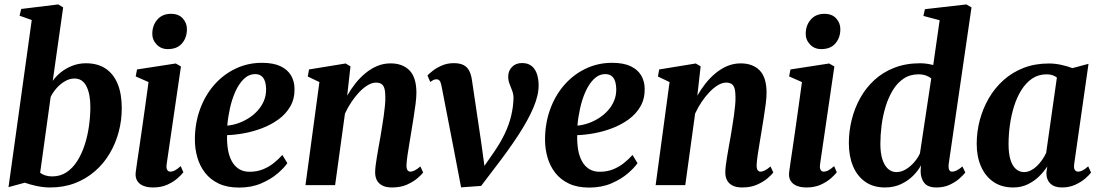

<svg xmlns="http://www.w3.org/2000/svg" viewBox="-20 -837 4974 868"><path d="M218.5 -471.5Q233.5 -493 256.2 -511Q279 -529 307.8 -540Q336.5 -551 368.5 -551Q421 -551 457 -527.2Q493 -503.5 511.8 -458Q530.5 -412.5 530.5 -347.5Q530.5 -292.5 516.5 -240.2Q502.5 -188 475.5 -142.5Q448.5 -97 409 -62.8Q369.5 -28.5 318.8 -9Q268 10.5 206.5 10.5Q177 10.5 145.5 3.8Q114 -3 92 -11L18.5 9L123.5 -746.5L68.5 -766L76 -796.5L243.5 -817L265.5 -803.5ZM161.5 -56Q171 -48.5 184.8 -44Q198.5 -39.5 216 -39.5Q252.5 -39.5 280.8 -58.2Q309 -77 329.2 -109Q349.5 -141 362.8 -181.8Q376 -222.5 382.2 -267Q388.5 -311.5 388.5 -354Q388.5 -411 371 -446.5Q353.5 -482 316.5 -482Q294.5 -482 273.2 -469.5Q252 -457 235.2 -437.8Q218.5 -418.5 209 -399Z M671.5 10.5Q646 10.5 627.5 2.8Q609 -5 600 -20.2Q591 -35.5 593.5 -58Q595.5 -74.5 600 -104.8Q604.5 -135 610.5 -175.2Q616.5 -215.5 623.2 -263Q630 -310.5 637.2 -362.2Q644.5 -414 651.5 -466L593.5 -491.5L599.5 -523L774.5 -550L798 -536.5L733.5 -95.5Q731 -77.5 735.8 -69.2Q740.5 -61 750 -61Q760 -61 770.5 -66.5Q781 -72 797 -86L809 -58Q801 -47.5 782.8 -31.2Q764.5 -15 736.8 -2.2Q709 10.5 671.5 10.5ZM738.5 -615Q707.5 -615 687.5 -636.5Q667.5 -658 668.5 -687Q669.5 -724 692 -749.2Q714.5 -774.5 753 -774.5Q788 -774.5 806.8 -753.2Q825.5 -732 825 -704.5Q825 -667 803 -641Q781 -615 738.5 -615Z M1279 -99.5Q1265 -78.5 1235 -52.8Q1205 -27 1161 -8Q1117 11 1060.5 11Q1007 11 969 -7Q931 -25 907 -56Q883 -87 872 -125.8Q861 -164.5 861 -205.5Q861 -278.5 883.8 -341.8Q906.5 -405 947.5 -452.2Q988.5 -499.5 1044 -526.2Q1099.5 -553 1164 -553Q1215.5 -553 1247.8 -537.8Q1280 -522.5 1295.5 -496.2Q1311 -470 1311.5 -437Q1312.5 -391 1292.5 -356.2Q1272.5 -321.5 1239 -297.2Q1205.5 -273 1165 -257.5Q1124.5 -242 1083 -234.5Q1041.5 -227 1006.5 -226Q1005.5 -191 1010.5 -161Q1015.5 -131 1027.8 -108.5Q1040 -86 1060 -73.2Q1080 -60.5 1108 -60.5Q1141.5 -60.5 1168.8 -71.5Q1196 -82.5 1217.8 -100Q1239.5 -117.5 1256.5 -136.5ZM1134.5 -502Q1105 -502 1082.5 -480.2Q1060 -458.5 1044.2 -423.2Q1028.5 -388 1019.5 -347.2Q1010.5 -306.5 1007.5 -269Q1030 -271 1054.8 -279.2Q1079.5 -287.5 1102.5 -301.8Q1125.5 -316 1143.8 -335.8Q1162 -355.5 1172.8 -380.5Q1183.5 -405.5 1183 -435Q1182 -469.5 1169.5 -485.8Q1157 -502 1134.5 -502Z M1549.5 -404.5Q1566 -433.5 1586.8 -459.8Q1607.5 -486 1632.5 -506.5Q1657.5 -527 1685.8 -538.8Q1714 -550.5 1745.5 -550.5Q1800 -550.5 1831.2 -518.8Q1862.5 -487 1862.5 -417.5Q1862.5 -397.5 1858.8 -367.8Q1855 -338 1849.8 -305.5Q1844.5 -273 1840 -245Q1836 -219 1831 -190.2Q1826 -161.5 1822.2 -135.2Q1818.5 -109 1817.5 -90.5Q1817.5 -73 1822.8 -67Q1828 -61 1835 -61Q1843.5 -61 1854.2 -66.2Q1865 -71.5 1880.5 -84.5L1893 -57Q1886 -47.5 1867.5 -31.5Q1849 -15.5 1820.2 -2.5Q1791.5 10.5 1752.5 10.5Q1724.5 10.5 1707.5 1.2Q1690.5 -8 1683 -23.8Q1675.5 -39.5 1676 -59.5Q1676 -71 1678.2 -89.2Q1680.5 -107.5 1684.2 -129.5Q1688 -151.5 1692 -174.8Q1696 -198 1700 -219.5Q1703.5 -241.5 1707.5 -265.5Q1711.5 -289.5 1714.8 -313.2Q1718 -337 1720.2 -358.8Q1722.5 -380.5 1722 -398.5Q1722 -423 1717.8 -437.2Q1713.5 -451.5 1704.2 -457.5Q1695 -463.5 1679.5 -463.5Q1662 -463.5 1642.8 -452Q1623.5 -440.5 1604.5 -420.8Q1585.5 -401 1568.8 -376Q1552 -351 1539.5 -323.5L1495 0H1361L1424 -466L1371.5 -491L1377 -523L1542.5 -550L1564.5 -537Z M1976 -448.5Q1973 -464.5 1967.8 -471.5Q1962.5 -478.5 1953.5 -478.5Q1945 -478.5 1938.5 -475Q1932 -471.5 1925 -466.5L1912.5 -496Q1920 -504 1936.8 -517.2Q1953.5 -530.5 1978 -541Q2002.5 -551.5 2031.5 -551.5Q2059 -551.5 2075.8 -542.8Q2092.5 -534 2101.2 -517Q2110 -500 2113.5 -475.5L2155.5 -193L2175.5 -47L2139.5 -43L2214 -150.5Q2243.5 -193.5 2262.5 -233.8Q2281.5 -274 2291 -313.8Q2300.5 -353.5 2301.5 -393Q2301.5 -411 2295.5 -426.8Q2289.5 -442.5 2283.5 -458Q2277.5 -473.5 2277.5 -490.5Q2277.5 -517 2294.8 -534.5Q2312 -552 2340 -552Q2368 -552 2384.5 -537.8Q2401 -523.5 2408 -500.5Q2415 -477.5 2415 -452Q2415.5 -407 2391.5 -350.5Q2367.5 -294 2323 -225.8Q2278.5 -157.5 2217 -78L2155 3.5L2064.5 10L2031.5 -162.5Z M2862 -99.5Q2848 -78.5 2818 -52.8Q2788 -27 2744 -8Q2700 11 2643.5 11Q2590 11 2552 -7Q2514 -25 2490 -56Q2466 -87 2455 -125.8Q2444 -164.5 2444 -205.5Q2444 -278.5 2466.8 -341.8Q2489.5 -405 2530.5 -452.2Q2571.5 -499.5 2627 -526.2Q2682.5 -553 2747 -553Q2798.5 -553 2830.8 -537.8Q2863 -522.5 2878.5 -496.2Q2894 -470 2894.5 -437Q2895.5 -391 2875.5 -356.2Q2855.5 -321.5 2822 -297.2Q2788.5 -273 2748 -257.5Q2707.5 -242 2666 -234.5Q2624.5 -227 2589.5 -226Q2588.5 -191 2593.5 -161Q2598.5 -131 2610.8 -108.5Q2623 -86 2643 -73.2Q2663 -60.5 2691 -60.5Q2724.5 -60.5 2751.8 -71.5Q2779 -82.5 2800.8 -100Q2822.5 -117.5 2839.5 -136.5ZM2717.5 -502Q2688 -502 2665.5 -480.2Q2643 -458.5 2627.2 -423.2Q2611.5 -388 2602.5 -347.2Q2593.5 -306.5 2590.5 -269Q2613 -271 2637.8 -279.2Q2662.5 -287.5 2685.5 -301.8Q2708.5 -316 2726.8 -335.8Q2745 -355.5 2755.8 -380.5Q2766.5 -405.5 2766 -435Q2765 -469.5 2752.5 -485.8Q2740 -502 2717.5 -502Z M3132.5 -404.5Q3149 -433.5 3169.8 -459.8Q3190.5 -486 3215.5 -506.5Q3240.5 -527 3268.8 -538.8Q3297 -550.5 3328.5 -550.5Q3383 -550.5 3414.2 -518.8Q3445.5 -487 3445.5 -417.5Q3445.5 -397.5 3441.8 -367.8Q3438 -338 3432.8 -305.5Q3427.5 -273 3423 -245Q3419 -219 3414 -190.2Q3409 -161.5 3405.2 -135.2Q3401.5 -109 3400.5 -90.5Q3400.5 -73 3405.8 -67Q3411 -61 3418 -61Q3426.5 -61 3437.2 -66.2Q3448 -71.5 3463.5 -84.5L3476 -57Q3469 -47.5 3450.5 -31.5Q3432 -15.5 3403.2 -2.5Q3374.5 10.5 3335.5 10.5Q3307.5 10.5 3290.5 1.2Q3273.5 -8 3266 -23.8Q3258.5 -39.5 3259 -59.5Q3259 -71 3261.2 -89.2Q3263.5 -107.5 3267.2 -129.5Q3271 -151.5 3275 -174.8Q3279 -198 3283 -219.5Q3286.5 -241.5 3290.5 -265.5Q3294.5 -289.5 3297.8 -313.2Q3301 -337 3303.2 -358.8Q3305.5 -380.5 3305 -398.5Q3305 -423 3300.8 -437.2Q3296.5 -451.5 3287.2 -457.5Q3278 -463.5 3262.5 -463.5Q3245 -463.5 3225.8 -452Q3206.5 -440.5 3187.5 -420.8Q3168.5 -401 3151.8 -376Q3135 -351 3122.5 -323.5L3078 0H2944L3007 -466L2954.5 -491L2960 -523L3125.5 -550L3147.5 -537Z M3625.5 10.5Q3600 10.5 3581.5 2.8Q3563 -5 3554 -20.2Q3545 -35.5 3547.5 -58Q3549.5 -74.5 3554 -104.8Q3558.5 -135 3564.5 -175.2Q3570.5 -215.5 3577.2 -263Q3584 -310.5 3591.2 -362.2Q3598.5 -414 3605.5 -466L3547.5 -491.5L3553.5 -523L3728.5 -550L3752 -536.5L3687.5 -95.5Q3685 -77.5 3689.8 -69.2Q3694.5 -61 3704 -61Q3714 -61 3724.5 -66.5Q3735 -72 3751 -86L3763 -58Q3755 -47.5 3736.8 -31.2Q3718.5 -15 3690.8 -2.2Q3663 10.5 3625.5 10.5ZM3692.5 -615Q3661.5 -615 3641.5 -636.5Q3621.5 -658 3622.5 -687Q3623.5 -724 3646 -749.2Q3668.5 -774.5 3707 -774.5Q3742 -774.5 3760.8 -753.2Q3779.5 -732 3779 -704.5Q3779 -667 3757 -641Q3735 -615 3692.5 -615Z M4269 -96.5Q4267 -78.5 4270.8 -69.8Q4274.5 -61 4284.5 -61Q4293.5 -61 4304.5 -66.2Q4315.5 -71.5 4331 -84.5L4344 -57Q4336 -46.5 4318.2 -30.5Q4300.5 -14.5 4274 -2Q4247.5 10.5 4213.5 10.5Q4175.5 10.5 4159 -9.5Q4142.5 -29.5 4142 -62.5L4143.5 -89.5Q4131 -65.5 4108 -42.5Q4085 -19.5 4053 -4.5Q4021 10.5 3981 10.5Q3928 10.5 3891.5 -15.2Q3855 -41 3836.2 -86.2Q3817.5 -131.5 3817.5 -190Q3817.5 -243.5 3830.5 -295.8Q3843.5 -348 3869 -394Q3894.5 -440 3933.2 -475.5Q3972 -511 4023.8 -531Q4075.5 -551 4140 -551Q4155 -551 4170.5 -548.8Q4186 -546.5 4199 -543L4228 -745.5L4154.5 -765L4161.5 -795.5L4349 -817L4372 -803.5ZM4190 -482.5Q4180.5 -490.5 4165.8 -495.8Q4151 -501 4132.5 -501Q4094 -501 4065 -481.5Q4036 -462 4016 -428.8Q3996 -395.5 3983.5 -354.5Q3971 -313.5 3965.5 -270Q3960 -226.5 3960 -187Q3960 -145 3969.2 -116.5Q3978.5 -88 3994.8 -73.5Q4011 -59 4032.5 -59Q4055 -59 4075.8 -71.8Q4096.5 -84.5 4113.2 -104Q4130 -123.5 4139 -144Z M4836.5 -97.5Q4833.5 -77 4839 -69Q4844.5 -61 4854.5 -61Q4863.5 -61 4874.2 -66.5Q4885 -72 4899.5 -85L4912.5 -57Q4905 -46.5 4886.8 -30.5Q4868.5 -14.5 4841.5 -2Q4814.5 10.5 4780.5 10.5Q4746.5 10.5 4728.2 -7.5Q4710 -25.5 4710.5 -56.5L4714.5 -84.5Q4700 -61.5 4677.8 -39.8Q4655.5 -18 4626.2 -3.8Q4597 10.5 4560.5 10.5Q4508 10.5 4471.2 -14.8Q4434.5 -40 4415 -84.5Q4395.5 -129 4395.5 -187Q4395.5 -241.5 4409.5 -294Q4423.5 -346.5 4450.2 -392.8Q4477 -439 4516.5 -474.5Q4556 -510 4607.5 -530Q4659 -550 4721.5 -550Q4749.5 -550 4778 -543.8Q4806.5 -537.5 4828 -529L4901 -548.5ZM4758 -486.5Q4750 -493 4738.5 -497Q4727 -501 4712 -501Q4674.5 -501 4646.2 -481.8Q4618 -462.5 4597.5 -429.8Q4577 -397 4564.2 -356Q4551.5 -315 4545.5 -271Q4539.5 -227 4539.5 -185.5Q4539.5 -142.5 4548.2 -114.5Q4557 -86.5 4573 -72.8Q4589 -59 4609.5 -59Q4624.5 -59 4639 -66Q4653.5 -73 4666.5 -85.2Q4679.5 -97.5 4690.5 -113Q4701.5 -128.5 4709.5 -145.5Z"/></svg>

Font: Merriweather 60pt
Style: Bold Italic
Weight: 700
Italic angle: -7.8°
Version: Version 2.101